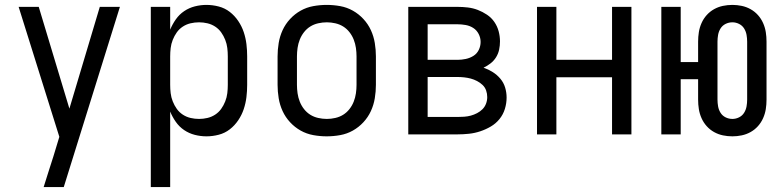

<svg xmlns="http://www.w3.org/2000/svg" viewBox="-20 -548 3190 783"><path d="M158 215Q168 183 178 151.5Q188 120 198 89L222 10L56 -520H138L263 -105L387 -520H469L240 215Z M595 215V-520H674V-427Q683 -449 697 -469Q711 -489 731 -502.5Q751 -516 774.5 -522Q798 -528 822 -528Q847 -528 872 -521.5Q897 -515 917 -499.5Q937 -484 951.5 -462.5Q966 -441 974 -417Q982 -393 985 -368Q988 -343 988 -318V-202Q988 -177 985 -152Q982 -127 974 -103Q966 -79 951.5 -57.5Q937 -36 917 -20.5Q897 -5 872 1.5Q847 8 822 8Q798 8 774.5 2Q751 -4 731 -17.5Q711 -31 697 -51Q683 -71 674 -93V215ZM792 -63Q809 -63 826 -67Q843 -71 857.5 -80.5Q872 -90 882 -104Q892 -118 898.5 -134.5Q905 -151 907 -168Q909 -185 909 -202V-318Q909 -335 907 -352Q905 -369 898.5 -385.5Q892 -402 882 -416Q872 -430 857.5 -439.5Q843 -449 826 -453Q809 -457 792 -457Q774 -457 757 -453Q740 -449 725.5 -439.5Q711 -430 701 -416Q691 -402 684.5 -385.5Q678 -369 676 -352Q674 -335 674 -318V-202Q674 -185 676 -168Q678 -151 684.5 -134.5Q691 -118 701 -104Q711 -90 725.5 -80.5Q740 -71 757 -67Q774 -63 792 -63Z M1312 8Q1285 8 1257.5 3Q1230 -2 1206 -15.5Q1182 -29 1163 -49.5Q1144 -70 1132.5 -95Q1121 -120 1116.5 -147.5Q1112 -175 1112 -202V-318Q1112 -345 1116.5 -372.5Q1121 -400 1132.5 -425Q1144 -450 1163 -470.5Q1182 -491 1206 -504.5Q1230 -518 1257.5 -523Q1285 -528 1312 -528Q1340 -528 1367.5 -523Q1395 -518 1419 -504.5Q1443 -491 1462 -470.5Q1481 -450 1492.5 -425Q1504 -400 1508.5 -372.5Q1513 -345 1513 -318V-202Q1513 -175 1508.5 -147.5Q1504 -120 1492.5 -95Q1481 -70 1462 -49.5Q1443 -29 1419 -15.5Q1395 -2 1367.5 3Q1340 8 1312 8ZM1313 -63Q1330 -63 1347.5 -67Q1365 -71 1379.5 -80Q1394 -89 1405 -103Q1416 -117 1422.5 -133.5Q1429 -150 1431.5 -167.5Q1434 -185 1434 -202V-318Q1434 -335 1431.5 -352.5Q1429 -370 1422.5 -386.5Q1416 -403 1405 -417Q1394 -431 1379.5 -440Q1365 -449 1347.5 -453Q1330 -457 1313 -457Q1295 -457 1277.5 -453Q1260 -449 1245.5 -440Q1231 -431 1220 -417Q1209 -403 1202.5 -386.5Q1196 -370 1193.5 -352.5Q1191 -335 1191 -318V-202Q1191 -185 1193.5 -167.5Q1196 -150 1202.5 -133.5Q1209 -117 1220 -103Q1231 -89 1245.5 -80Q1260 -71 1277.5 -67Q1295 -63 1313 -63Z M1645 0V-520H1846Q1867 -520 1888 -517.5Q1909 -515 1928.5 -507.5Q1948 -500 1966 -488Q1984 -476 1996 -458.5Q2008 -441 2013.5 -420.5Q2019 -400 2019 -379Q2019 -362 2015.5 -345.5Q2012 -329 2003 -314.5Q1994 -300 1980.5 -289.5Q1967 -279 1952 -272Q1972 -265 1989.5 -254Q2007 -243 2020.5 -227Q2034 -211 2040 -191Q2046 -171 2046 -150Q2046 -127 2039 -104Q2032 -81 2017 -62.5Q2002 -44 1981.5 -32Q1961 -20 1938.5 -12.5Q1916 -5 1892.5 -2.5Q1869 0 1846 0ZM1724 -304H1846Q1862 -304 1879 -307.5Q1896 -311 1910.5 -320Q1925 -329 1932.5 -344.5Q1940 -360 1940 -377Q1940 -394 1932 -409.5Q1924 -425 1910 -434Q1896 -443 1879 -446Q1862 -449 1846 -449H1724ZM1724 -71H1846Q1859 -71 1873 -72Q1887 -73 1900 -76.5Q1913 -80 1925.5 -86.5Q1938 -93 1947.5 -102.5Q1957 -112 1962 -125Q1967 -138 1967 -152Q1967 -166 1962.5 -179Q1958 -192 1948 -201.5Q1938 -211 1925.5 -217.5Q1913 -224 1900 -227.5Q1887 -231 1873 -232.5Q1859 -234 1846 -234H1724Z M2170 0V-520H2249V-304H2476V-520H2555V0H2476V-233H2249V0Z M2967 8Q2947 8 2928 4Q2909 0 2892 -9.5Q2875 -19 2862 -33.5Q2849 -48 2841 -66Q2833 -84 2830 -103Q2827 -122 2827 -142V-225H2756V0H2677V-520H2756V-295H2827V-378Q2827 -398 2830 -417Q2833 -436 2841 -454Q2849 -472 2862 -486.5Q2875 -501 2892 -510.5Q2909 -520 2928 -524Q2947 -528 2967 -528Q2986 -528 3005 -524Q3024 -520 3041 -510.5Q3058 -501 3071 -486.5Q3084 -472 3092 -454Q3100 -436 3103 -417Q3106 -398 3106 -378V-142Q3106 -122 3103 -103Q3100 -84 3092 -66Q3084 -48 3071 -33.5Q3058 -19 3041 -9.5Q3024 0 3005 4Q2986 8 2967 8ZM2967 -63Q2981 -63 2994 -69.5Q3007 -76 3014.5 -88Q3022 -100 3024.5 -114Q3027 -128 3027 -142V-378Q3027 -392 3024.5 -406Q3022 -420 3014.5 -432Q3007 -444 2994 -450.5Q2981 -457 2967 -457Q2952 -457 2939 -450.5Q2926 -444 2918.5 -432Q2911 -420 2908.5 -406Q2906 -392 2906 -378V-142Q2906 -128 2908.5 -114Q2911 -100 2918.5 -88Q2926 -76 2939 -69.5Q2952 -63 2967 -63Z"/></svg>

Font: Iosevka Pride
Style: Regular
Weight: 400
Monospace: yes
Designer: Belleve Invis
Foundry: Belleve Invis
Version: Version 30.3.1; ttfautohint (v1.8.4)